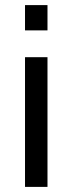

<svg xmlns="http://www.w3.org/2000/svg" viewBox="-20 -732 284 752"><path d="M78 0V-508H166V0ZM78 -613V-712H166V-613Z"/></svg>

Font: CST
Style: Regular
Weight: 400
Version: Version 1.00